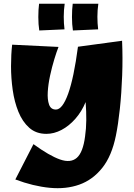

<svg xmlns="http://www.w3.org/2000/svg" viewBox="-20 -700 715 1027"><path d="M228 16Q173 16 136.5 -16.5Q100 -49 78.5 -102Q57 -155 48 -218.5Q39 -282 39 -345.5Q39 -409 45 -461L293 -449Q283 -424 270.5 -383Q258 -342 248 -296Q238 -250 235.5 -208.5Q233 -167 242.5 -140.5Q252 -114 279 -114Q314 -114 344.5 -198.5Q375 -283 397 -450L633 -482Q637 -391 633.5 -296Q630 -201 621 -117Q612 -33 600 25Q578 134 527 198Q476 262 404.5 287.5Q333 313 245.5 304.5Q158 296 62 260L159 71Q244 133 301 153Q358 173 391 144Q424 115 435 30Q441 -11 441.5 -56.5Q442 -102 438 -154Q417 -103 383 -64.5Q349 -26 309 -5Q269 16 228 16ZM190 -537Q185 -569 185 -609Q185 -649 189 -680H326Q321 -646 321 -610.5Q321 -575 325 -543ZM370 -537Q365 -569 365 -609Q365 -649 369 -680H506Q501 -646 501 -610.5Q501 -575 505 -543Z"/></svg>

Font: Marhey ExtraBold
Style: Regular
Weight: 800
Designer: Nur Syamsi & Bustanul Arifin
Foundry: Namelatype
Version: Version 1.000; ttfautohint (v1.8.4.7-5d5b)